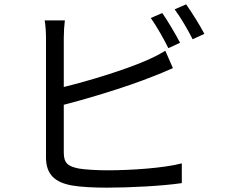

<svg xmlns="http://www.w3.org/2000/svg" viewBox="-20 -844 1040 885"><path d="M728 -784 675 -761C702 -723 736 -663 756 -622L810 -647C789 -687 753 -748 728 -784ZM838 -824 785 -801C813 -763 846 -707 868 -663L922 -688C903 -725 864 -787 838 -824ZM279 -750H186C190 -727 192 -693 192 -669C192 -616 192 -216 192 -119C192 -38 235 -3 312 11C353 18 413 21 472 21C581 21 731 13 818 0V-91C735 -69 582 -59 476 -59C427 -59 375 -62 344 -67C295 -77 274 -90 274 -141V-361C398 -393 571 -446 683 -491C713 -502 749 -518 777 -530L742 -610C714 -593 684 -578 654 -565C550 -520 392 -472 274 -443V-669C274 -697 276 -727 279 -750Z"/></svg>

Font: Source Han Sans JP
Style: Regular
Weight: 400
Designer: Ryoko NISHIZUKA 西塚涼子 (kana, bopomofo & ideographs); Paul D. Hunt (Latin, Greek & Cyrillic); Sandoll Communications 산돌커뮤니
Foundry: Adobe
Version: Version 2.004;hotconv 1.0.118;makeotfexe 2.5.65603